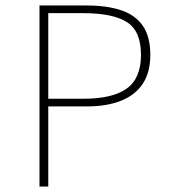

<svg xmlns="http://www.w3.org/2000/svg" viewBox="-20 -680 640 700"><path d="M124 0V-660H296Q370 -660 422 -642.5Q474 -625 501 -585.5Q528 -546 528 -480Q528 -417 501 -375.5Q474 -334 422 -313Q370 -292 296 -292H156V0ZM156 -320H284Q391 -320 442.5 -357.5Q494 -395 494 -480Q494 -567 442.5 -599.5Q391 -632 284 -632H156Z"/></svg>

Font: Source Code Pro ExtraLight ExtraLight
Style: Regular
Weight: 250
Monospace: yes
Version: Version 1.018;hotconv 1.0.116;makeotfexe 2.5.65601